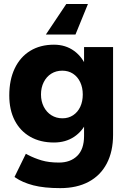

<svg xmlns="http://www.w3.org/2000/svg" viewBox="-20 -738 645 971"><path d="M57.6 159.9 53.4 156.8 110.8 39.6 121.2 45.3Q153.7 62.2 190.3 73.1Q226.9 84.1 278.3 84.1Q336 84.1 370.6 50.3Q405.1 16.6 405.1 -50.3V-500H551.8V-56.1Q551.8 27.9 520.1 88.6Q488.5 149.2 428.6 181.3Q368.7 213.4 284.8 213.4Q203.2 213.4 148.3 199.2Q93.4 184.9 57.6 159.9ZM26.9 -255.1Q26.9 -334.2 54.5 -392Q82.1 -449.9 132.8 -480.9Q183.6 -512 252.9 -512Q311.6 -512 354.8 -480.6Q398.1 -449.2 421.2 -390.6Q444.4 -332 444.4 -252.2Q444.4 -180.1 421.2 -127.4Q398.1 -74.7 354.8 -46Q311.6 -17.3 252.9 -17.3Q183.6 -17.3 132.8 -46.4Q82.1 -75.4 54.5 -128.8Q26.9 -182.3 26.9 -255.1ZM398.6 -260.2Q398.6 -295.1 385.6 -322.6Q372.5 -350.2 349.1 -365.4Q325.7 -380.6 295 -380.6Q263.5 -380.6 239.3 -365.4Q215 -350.2 201.2 -322.6Q187.3 -295.1 187.3 -260.2Q187.3 -225.7 201.3 -198.2Q215.3 -170.7 239.9 -155.2Q264.5 -139.7 296 -139.7Q326.4 -139.7 349.8 -155.2Q373.2 -170.7 385.9 -197.9Q398.6 -225 398.6 -260.2ZM361.7 -563.4H212L315.2 -717.7H424.7Z"/></svg>

Font: Oak Sans Light
Style: Regular
Weight: 400
Designer: Erik Kennedy, Walven
Foundry: Erik Kennedy, Walven
Version: Version 1.100;Glyphs 3.1.2 (3151)